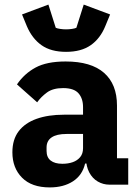

<svg xmlns="http://www.w3.org/2000/svg" viewBox="-20 -805 609 837"><path d="M539 0H457Q430 0 406.5 -13.5Q383 -27 369 -53.5Q355 -80 355 -117V-130L387 -92H351Q339 -41 298 -14.5Q257 12 197 12Q118 12 76 -30.5Q34 -73 34 -141Q34 -197 61.5 -233Q89 -269 139.5 -287Q190 -305 259 -305H342V-338Q342 -376 322 -398.5Q302 -421 255 -421Q211 -421 185 -402Q159 -383 142 -359L54 -437Q86 -484 135 -510.5Q184 -537 266 -537Q377 -537 433.5 -487.5Q490 -438 490 -345V-115H539ZM342 -221H270Q227 -221 205 -206Q183 -191 183 -162V-147Q183 -119 201 -105Q219 -91 252 -91Q277 -91 297 -98Q317 -105 329.5 -120Q342 -135 342 -159ZM268 -579Q202 -579 161 -608Q120 -637 97 -691L76 -742L191 -785L223 -684Q229 -681 242 -679Q255 -677 268 -677Q281 -677 294 -679Q307 -681 313 -684L345 -785L460 -742L439 -691Q417 -637 375.5 -608Q334 -579 268 -579Z"/></svg>

Font: IBM Plex Sans Var
Style: Regular
Weight: 400
Designer: Mike Abbink, Paul van der Laan, Pieter van Rosmalen
Foundry: Bold Monday
Version: Version 3.000